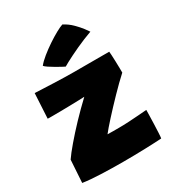

<svg xmlns="http://www.w3.org/2000/svg" viewBox="-184 -875 905 990"><g transform="rotate(-30 268.5 -380.0)"><path d="M487 -1Q449 1.5 387.2 3.5Q325.5 5.5 258 5.5Q191 5.5 126.8 3Q62.5 0.5 19.5 -6L28 -140Q37 -153.5 50.5 -170.5Q64 -187.5 81 -207.5Q98 -227.5 117.8 -249.5Q137.5 -271.5 159.5 -294.5Q181.5 -317.5 204.5 -340.5Q227.5 -363.5 251 -385.5Q240.5 -385 216.8 -384.2Q193 -383.5 163.8 -382.8Q134.5 -382 106.2 -381.8Q78 -381.5 58.5 -381.5Q53.5 -381.5 49 -381.5Q44.5 -381.5 41 -381.5Q37.5 -381.5 35 -381.8Q32.5 -382 31 -382L39 -530Q58 -529 87.5 -527.8Q117 -526.5 150.5 -525.2Q184 -524 215.2 -523.2Q246.5 -522.5 269 -522.5Q323.5 -522.5 382 -522.5Q440.5 -522.5 478.5 -522.5Q479.5 -518.5 480.2 -501.5Q481 -484.5 481.8 -462.8Q482.5 -441 482.8 -422.2Q483 -403.5 483 -395.5Q464 -378.5 442.2 -357Q420.5 -335.5 398 -312.5Q375.5 -289.5 353.8 -266.2Q332 -243 313.2 -222.2Q294.5 -201.5 280.2 -185Q266 -168.5 258 -158Q268 -157.5 291.2 -157.5Q314.5 -157.5 326 -157.5Q353 -157.5 384.5 -159.2Q416 -161 445 -163.2Q474 -165.5 494 -167Q494 -161.5 493.5 -138.5Q493 -115.5 492 -86.2Q491 -57 489.8 -32.8Q488.5 -8.5 487 -1ZM339.5 -765Q369 -749.5 391.2 -727.2Q413.5 -705 427.8 -686Q442 -667 446 -660.5Q423.5 -652.5 399 -642.5Q374.5 -632.5 350.8 -621.5Q327 -610.5 306.2 -600.2Q285.5 -590 269.8 -581.5Q254 -573 246 -568Q241.5 -570 227.5 -577.5Q213.5 -585 196.8 -594.8Q180 -604.5 165.5 -614.2Q151 -624 145.5 -630.5Q160 -649 186.2 -670.2Q212.5 -691.5 242.2 -711.5Q272 -731.5 298.5 -746Q325 -760.5 339.5 -765Z"/></g></svg>

Font: Grandstander Thin Black
Style: Regular
Weight: 900
Version: Version 1.200